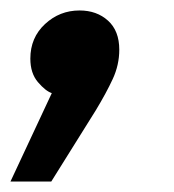

<svg xmlns="http://www.w3.org/2000/svg" viewBox="-63 -173 332 367"><path d="M-43 174 36 5Q24 1 9.5 -16Q-5 -33 -5 -61Q-5 -101 23 -127Q51 -153 89 -153Q122 -153 143.5 -133.5Q165 -114 165 -78Q165 -49 152.5 -22Q140 5 120 38L35 174Z"/></svg>

Font: Radio Canada SemiBold
Style: Italic
Weight: 600
Italic angle: -12°
Designer: Charles Daoud, Etienne Aubert Bonn, Alexandre Saumier Demers, Jacques Le Bailly
Foundry: Radio-Canada
Version: Version 2.104; ttfautohint (v1.8.4.7-5d5b);gftools[0.9.28.de